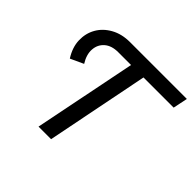

<svg xmlns="http://www.w3.org/2000/svg" viewBox="-166 -890 1080 1080"><g transform="rotate(45 373.5 -350.0)"><path d="M267 0 390 -613H289L303 -700H747L729 -613H489L367 0ZM121 -395Q86 -450 84.5 -504Q83 -558 108 -602Q133 -646 181.5 -673Q230 -700 295 -700H342L324 -613H288Q236 -613 206 -587Q176 -561 173 -519Q170 -477 199 -431Z"/></g></svg>

Font: Montserrat Thin Medium
Style: Italic
Weight: 500
Italic angle: -11.3°
Version: Version 9.000